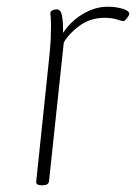

<svg xmlns="http://www.w3.org/2000/svg" viewBox="-20 -550 406 572"><path d="M103 2Q95 2 91 -1Q87 -4 88 -10L126 -373Q130 -409 131 -432.5Q132 -456 132 -471Q132 -490 131 -498.5Q130 -507 130 -511Q130 -514 132 -516Q134 -518 137 -519.5Q140 -521 143.5 -521.5Q147 -522 150 -522Q155 -522 159 -517.5Q163 -513 165.5 -498Q168 -483 168 -452Q182 -474 203 -491.5Q224 -509 249 -519.5Q274 -530 301 -530Q319 -530 333.5 -527Q348 -524 357 -519Q366 -514 365 -509Q365 -506 363 -502.5Q361 -499 358 -495.5Q355 -492 352.5 -489.5Q350 -487 348 -487Q344 -487 328.5 -492Q313 -497 292 -497Q249 -497 216.5 -473Q184 -449 170 -423L126 -10Q125 -4 120.5 -1Q116 2 107 2Z"/></svg>

Font: Asap Thin
Style: Italic
Weight: 250
Italic angle: -6°
Designer: Pablo Cosgaya
Foundry: Omnibus-Type
Version: Version 3.001